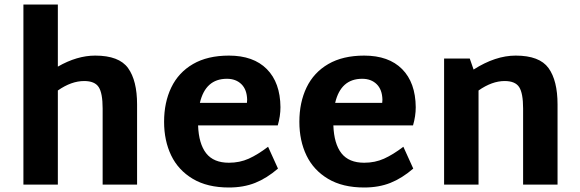

<svg xmlns="http://www.w3.org/2000/svg" viewBox="-20 -820 2576 853"><path d="M589 -356V0H436V-338Q436 -406 418.5 -433Q401 -460 354 -460Q297 -460 237 -418V0H84V-800H237V-524Q322 -573 403 -573Q509 -573 549 -517.5Q589 -462 589 -356Z M1171 -168 1215 -71Q1165 -28 1113.5 -7.5Q1062 13 997 13Q901 13 836.5 -25.5Q772 -64 740.5 -129.5Q709 -195 709 -279Q709 -365 741 -431.5Q773 -498 837.5 -535.5Q902 -573 997 -573Q1106 -573 1165.5 -513Q1225 -453 1226 -344Q1226 -304 1214 -263H860Q863 -181 896 -139Q929 -97 997 -97Q1045 -97 1085 -115Q1125 -133 1171 -168ZM868 -363H1077Q1078 -368 1078 -377Q1077 -422 1052.5 -446Q1028 -470 988 -470Q893 -470 868 -363Z M1772 -168 1816 -71Q1766 -28 1714.5 -7.5Q1663 13 1598 13Q1502 13 1437.5 -25.5Q1373 -64 1341.5 -129.5Q1310 -195 1310 -279Q1310 -365 1342 -431.5Q1374 -498 1438.5 -535.5Q1503 -573 1598 -573Q1707 -573 1766.5 -513Q1826 -453 1827 -344Q1827 -304 1815 -263H1461Q1464 -181 1497 -139Q1530 -97 1598 -97Q1646 -97 1686 -115Q1726 -133 1772 -168ZM1469 -363H1678Q1679 -368 1679 -377Q1678 -422 1653.5 -446Q1629 -470 1589 -470Q1494 -470 1469 -363Z M2457 -356V0H2304V-338Q2304 -406 2286.5 -433Q2269 -460 2222 -460Q2166 -460 2106 -418V0H1953V-560H2067L2084 -511Q2181 -573 2271 -573Q2377 -573 2417 -517.5Q2457 -462 2457 -356Z"/></svg>

Font: Martel Sans ExtraBold
Style: Regular
Weight: 800
Designer: Dan Reynolds and Mathieu Réguer
Foundry: Dan Reynolds and Mathieu Réguer
Version: Version 1.002; ttfautohint (v1.1) -l 5 -r 5 -G 72 -x 0 -D la